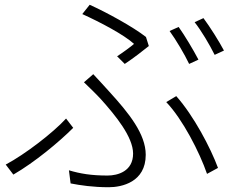

<svg xmlns="http://www.w3.org/2000/svg" viewBox="-20 -774 994 805"><path d="M4 -84 36 -42C126 -94 228 -179 287 -238L257 -277C202 -217 85 -127 4 -84ZM269 -60 276 -5C317 3 370 11 436 11C490 11 591 -10 591 -125C591 -212 521 -299 438 -390C416 -414 392 -441 371 -463L332 -429C356 -406 385 -378 404 -357C464 -290 538 -200 538 -130C538 -56 474 -38 431 -38C362 -38 316 -46 269 -60ZM325 -715C400 -681 499 -629 542 -590C527 -577 497 -555 471 -538L503 -506C538 -529 582 -563 604 -581L592 -619C537 -662 427 -722 356 -754ZM677 -346C746 -274 817 -135 848 -45L894 -70C863 -154 792 -289 719 -371ZM691 -644C718 -607 754 -546 773 -506L812 -524C790 -566 754 -626 729 -661ZM796 -681C825 -644 858 -588 880 -544L919 -562C899 -600 860 -662 833 -698Z"/></svg>

Font: GenEiGothic-pro-Light
Style: Regular
Weight: 300
Designer: Ryoko NISHIZUKA (kana & ideographs); Paul D. Hunt (Latin, Greek & Cyrillic); Wenlong ZHANG (bopomofo); Sandoll Communica
Foundry: Adobe Systems Incorporated; o_tamon
Version: Version 1.000.140830